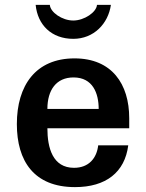

<svg xmlns="http://www.w3.org/2000/svg" viewBox="-20 -752 599 786"><path d="M49 -244C49 -93 119 14 287 14C414 14 491 -47 505 -157H382C376 -105 344 -65 283 -65C196 -65 174 -146 174 -227H509V-268C509 -408 438 -513 285 -513C126 -513 49 -402 49 -244ZM174 -306C174 -383 210 -435 281 -435C360 -435 384 -370 384 -306ZM126 -732C134 -650 191 -593 280 -593C364 -593 423 -655 434 -732H377C375 -702 325 -668 280 -668C234 -668 186 -702 184 -732Z"/></svg>

Font: Perun SemiBold
Style: Regular
Weight: 600
Foundry: Copyright (c) Stefan Peev, Context Ltd, 2016
Version: Version 1.089